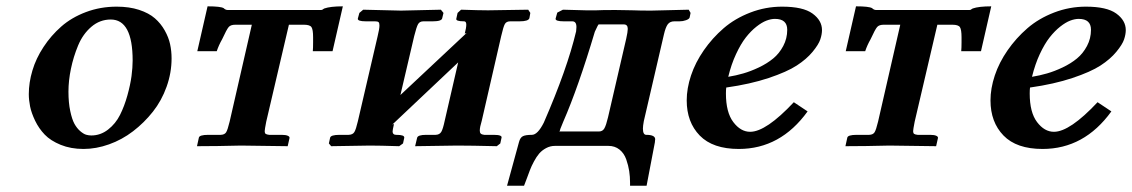

<svg xmlns="http://www.w3.org/2000/svg" viewBox="-20 -465 3608 612"><path d="M271 -33.2Q300.3 -33.2 324.5 -52Q348.6 -70.8 362.5 -98.6Q376.5 -126.5 386 -160.6Q395.5 -194.8 399.2 -222.4Q402.8 -250 402.8 -272Q402.8 -402.8 333 -402.8Q298.3 -402.8 271.2 -379.6Q244.1 -356.4 229 -320.1Q213.9 -283.7 206.1 -245.8Q198.2 -208 198.2 -172.9Q198.2 -137.7 203.9 -111.1Q209.5 -84.5 217.3 -70.3Q225.1 -56.2 235.6 -47.1Q246.1 -38.1 254.4 -35.6Q262.7 -33.2 271 -33.2ZM71.8 -165Q71.8 -201.7 83.3 -240.2Q94.7 -278.8 118.7 -315.2Q142.6 -351.6 175.3 -380.4Q208 -409.2 253.9 -426.5Q299.8 -443.8 352.1 -443.8Q392.1 -443.8 423.3 -433.6Q454.6 -423.3 473.6 -406.7Q492.7 -390.1 505.1 -367.9Q517.6 -345.7 522.2 -324Q526.9 -302.2 526.9 -278.8Q526.9 -232.9 511 -188.5Q495.1 -144 467.3 -108.9Q439.5 -73.7 404.1 -46.6Q368.7 -19.5 327.6 -4.9Q286.6 9.8 246.1 9.8Q205.6 9.8 173.3 -3.4Q141.1 -16.6 122.6 -35.9Q104 -55.2 92 -80.1Q80.1 -105 75.9 -125.7Q71.8 -146.5 71.8 -165Z M828.6 -77.1Q823.7 -51.8 823.7 -46.9Q823.7 -40.5 826.9 -38.3Q830.1 -36.1 837.9 -35.2H877.9Q891.1 -35.2 897.5 -32.2Q903.8 -29.3 902.8 -24.9L897 1L748 -1Q669.9 1 607.9 1L613.8 -25.9Q615.2 -35.2 644 -35.2H683.6Q695.8 -35.6 700.7 -43.2Q705.6 -50.8 711.9 -77.1L782.7 -386.2H730Q715.3 -386.2 709 -378.9Q702.6 -371.6 688 -339.8Q677.2 -320.8 670.9 -301.8H608.9L641.6 -444.8Q683.1 -444.8 692.9 -439Q698.7 -433.1 706.1 -433.1H1002.9Q1005.4 -433.1 1006.6 -433.6Q1007.8 -434.1 1008.3 -434.6Q1008.8 -435.1 1010.3 -436Q1011.7 -437 1013.7 -438Q1033.2 -444.8 1072.8 -444.8L1040 -301.8H977.1Q978 -312 978 -330.1V-346.2Q978 -370.6 972.9 -378.4Q967.8 -386.2 948.7 -386.2H900.9Z M1258.3 -431.2 1385.3 -434.1 1393.6 -423.8 1389.6 -407.2Q1388.2 -397 1359.4 -397H1329.6Q1317.9 -397 1312.7 -388.2Q1307.6 -379.4 1300.3 -350.1L1256.3 -162.1L1467.3 -359.9L1461.4 -357.9Q1466.3 -376.5 1466.3 -386.2Q1466.3 -397 1459.5 -397Q1431.6 -397 1434.6 -405.8L1438.5 -423.8L1449.7 -434.1Q1507.3 -432.1 1535.6 -432.1L1663.6 -434.1L1670.4 -423.8L1667.5 -407.2Q1664.6 -397 1636.2 -397H1606.4Q1594.2 -397 1589.4 -388.7Q1584.5 -380.4 1577.6 -350.1L1515.6 -80.1Q1509.3 -59.6 1509.3 -48.8Q1509.3 -42 1512.5 -39.1Q1515.6 -36.1 1523.4 -35.2H1553.2Q1581.5 -35.2 1578.6 -25.9L1574.7 -7.8L1563.5 1Q1480.5 -1 1436.5 -1L1303.2 1L1309.6 -25.9Q1312 -35.2 1338.4 -35.2H1368.7Q1381.3 -35.6 1386.7 -44.9Q1392.1 -54.2 1397.5 -80.1L1440.4 -266.1L1230.5 -67.9L1235.4 -69.8V-67.9Q1231.4 -50.3 1231.4 -45.9Q1231.4 -35.2 1242.7 -35.2Q1256.8 -35.2 1262.9 -33Q1269 -30.8 1268.6 -25.9L1264.6 -7.8L1252.4 1Q1189.5 -1 1158.7 -1L1035.6 1L1028.3 -7.8L1032.2 -25.9Q1034.2 -35.2 1062.5 -35.2H1091.3Q1104.5 -35.6 1109.6 -44.2Q1114.7 -52.7 1120.6 -78.1L1183.6 -349.1Q1189.5 -373 1189.5 -383.8Q1189.5 -392.1 1186.5 -394.5Q1183.6 -397 1175.3 -397H1146.5Q1119.1 -397 1120.6 -405.8L1125.5 -423.8L1137.7 -434.1Z M1766.1 -54.2Q1764.6 -45.9 1762.2 -45.9H1889.2Q1900.9 -45.9 1906.5 -55.9Q1912.1 -65.9 1918 -90.8L1976.1 -341.8Q1981 -363.8 1981 -373Q1981 -387.2 1968.3 -387.2H1888.2Q1886.7 -387.2 1876 -363.8Q1823.2 -186.5 1775.4 -77.1Q1766.6 -56.2 1766.1 -54.2ZM1749 0Q1733.9 0 1720.7 7.1Q1707.5 14.2 1698.7 24.4Q1689.9 34.7 1681.9 49.8Q1673.8 64.9 1669.2 77.1Q1664.6 89.4 1658.9 104.7Q1653.3 120.1 1650.4 127H1596.2L1634.3 -12.2Q1638.2 -26.9 1647 -31Q1655.8 -35.2 1675.3 -35.2Q1693.8 -35.2 1713.4 -74.2Q1788.1 -245.6 1816.4 -365.2Q1816.4 -367.2 1816.9 -371.8Q1817.4 -376.5 1817.4 -378.9Q1817.4 -397 1804.2 -397H1777.3Q1749.5 -397 1751 -405.8L1756.3 -424.8L1774.4 -434.1Q1832 -432.1 1848.1 -432.1H1880.4Q1897 -433.1 1941.4 -433.1Q1953.1 -433.1 1972.4 -432.6Q1991.7 -432.1 2000 -432.1Q2018.1 -431.2 2055.2 -431.2L2175.3 -434.1L2181.2 -423.8L2178.2 -409.2Q2176.8 -404.3 2166.7 -400.6Q2156.7 -397 2146 -397H2129.4Q2115.7 -397 2108.6 -387.7Q2101.6 -378.4 2096.2 -355L2032.2 -79.1Q2029.3 -63.5 2029.3 -55.2Q2029.3 -35.2 2040 -35.2Q2068.4 -35.2 2068.4 -21Q2068.4 -20.5 2067.9 -17.1Q2067.4 -13.7 2067.4 -11.2L2041 127H1988.3V117.2Q1988.3 98.1 1985.6 80.3Q1982.9 62.5 1976.1 43Q1969.2 23.4 1954.6 11.7Q1939.9 0 1919.4 0Z M2489.3 -370.1Q2489.3 -404.8 2450.2 -404.8Q2437.5 -404.8 2422.9 -399.2Q2408.2 -393.6 2390.9 -379.9Q2373.5 -366.2 2357.4 -345.7Q2341.3 -325.2 2326.2 -292.7Q2311 -260.3 2301.3 -220.2Q2325.7 -224.1 2349.4 -231Q2373 -237.8 2399.2 -250.2Q2425.3 -262.7 2444.6 -278.6Q2463.9 -294.4 2476.6 -318.4Q2489.3 -342.3 2489.3 -370.1ZM2600.1 -369.1Q2600.1 -355.5 2594.7 -339.4Q2589.4 -323.2 2570.1 -299.8Q2550.8 -276.4 2519.5 -256.1Q2488.3 -235.8 2429.9 -216.3Q2371.6 -196.8 2294.9 -186Q2293.9 -178.2 2293.9 -167Q2293.9 -106.9 2317.4 -75.9Q2340.8 -44.9 2371.1 -44.9Q2421.9 -44.9 2510.3 -139.2L2554.2 -109.9Q2467.8 9.8 2335 9.8Q2252 9.8 2210.4 -33Q2168.9 -75.7 2168.9 -145Q2168.9 -183.1 2182.6 -224.4Q2196.3 -265.6 2223.4 -304.7Q2250.5 -343.8 2286.6 -375Q2322.8 -406.2 2371.6 -425Q2420.4 -443.8 2473.1 -443.8Q2539.6 -443.8 2569.8 -421.9Q2600.1 -399.9 2600.1 -369.1Z M2895.5 -77.1Q2890.6 -51.8 2890.6 -46.9Q2890.6 -40.5 2893.8 -38.3Q2897 -36.1 2904.8 -35.2H2944.8Q2958 -35.2 2964.4 -32.2Q2970.7 -29.3 2969.7 -24.9L2963.9 1L2814.9 -1Q2736.8 1 2674.8 1L2680.7 -25.9Q2682.1 -35.2 2710.9 -35.2H2750.5Q2762.7 -35.6 2767.6 -43.2Q2772.5 -50.8 2778.8 -77.1L2849.6 -386.2H2796.9Q2782.2 -386.2 2775.9 -378.9Q2769.5 -371.6 2754.9 -339.8Q2744.1 -320.8 2737.8 -301.8H2675.8L2708.5 -444.8Q2750 -444.8 2759.8 -439Q2765.6 -433.1 2772.9 -433.1H3069.8Q3072.3 -433.1 3073.5 -433.6Q3074.7 -434.1 3075.2 -434.6Q3075.7 -435.1 3077.1 -436Q3078.6 -437 3080.6 -438Q3100.1 -444.8 3139.6 -444.8L3106.9 -301.8H3043.9Q3044.9 -312 3044.9 -330.1V-346.2Q3044.9 -370.6 3039.8 -378.4Q3034.7 -386.2 3015.6 -386.2H2967.8Z M3457.5 -370.1Q3457.5 -404.8 3418.5 -404.8Q3405.8 -404.8 3391.1 -399.2Q3376.5 -393.6 3359.1 -379.9Q3341.8 -366.2 3325.7 -345.7Q3309.6 -325.2 3294.4 -292.7Q3279.3 -260.3 3269.5 -220.2Q3293.9 -224.1 3317.6 -231Q3341.3 -237.8 3367.4 -250.2Q3393.6 -262.7 3412.8 -278.6Q3432.1 -294.4 3444.8 -318.4Q3457.5 -342.3 3457.5 -370.1ZM3568.4 -369.1Q3568.4 -355.5 3563 -339.4Q3557.6 -323.2 3538.3 -299.8Q3519 -276.4 3487.8 -256.1Q3456.5 -235.8 3398.2 -216.3Q3339.8 -196.8 3263.2 -186Q3262.2 -178.2 3262.2 -167Q3262.2 -106.9 3285.6 -75.9Q3309.1 -44.9 3339.4 -44.9Q3390.1 -44.9 3478.5 -139.2L3522.5 -109.9Q3436 9.8 3303.2 9.8Q3220.2 9.8 3178.7 -33Q3137.2 -75.7 3137.2 -145Q3137.2 -183.1 3150.9 -224.4Q3164.6 -265.6 3191.7 -304.7Q3218.8 -343.8 3254.9 -375Q3291 -406.2 3339.8 -425Q3388.7 -443.8 3441.4 -443.8Q3507.8 -443.8 3538.1 -421.9Q3568.4 -399.9 3568.4 -369.1Z"/></svg>

Font: Linux Libertine
Style: Bold Italic
Weight: 700
Italic angle: -11.5°
Designer: Philipp H. Poll
Foundry: Philipp H. Poll
Version: Version 4.0.5